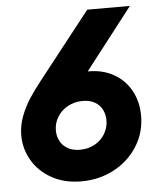

<svg xmlns="http://www.w3.org/2000/svg" viewBox="-52 -765 683 819"><g transform="rotate(-5 289.0 -356.0)"><path d="M24.9 -209Q24.9 -251 40 -291Q55.2 -331.1 76.9 -364.3Q98.6 -397.5 129.4 -436.5L352.1 -719.7H534.7L331.1 -457H335.4Q396 -457 442.9 -430.4Q489.7 -403.8 515.6 -356.4Q541.5 -309.1 541.5 -249Q541.5 -177.2 504.6 -118.7Q467.8 -60.1 404.3 -26.1Q340.8 7.8 264.2 7.8Q190.9 7.8 136.7 -22.7Q82.5 -53.2 53.7 -103Q24.9 -152.8 24.9 -209ZM392.6 -242.7Q392.6 -267.6 382.1 -288.3Q371.6 -309.1 350.3 -321.3Q329.1 -333.5 298.3 -333.5Q263.2 -333.5 234.6 -317.6Q206.1 -301.8 189.9 -275.4Q173.8 -249 173.8 -217.8Q173.8 -192.4 185.1 -171.6Q196.3 -150.9 217.8 -138.9Q239.3 -127 269.5 -127Q304.7 -127 332.8 -142.6Q360.8 -158.2 376.7 -184.8Q392.6 -211.4 392.6 -242.7Z"/></g></svg>

Font: Reddit Sans Fudge ExBold Italic
Style: Regular
Weight: 800
Italic angle: -11.25°
Designer: Stephen Hutchings
Version: Version 1.013